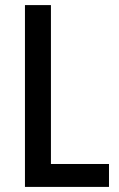

<svg xmlns="http://www.w3.org/2000/svg" viewBox="-20 -734 468 754"><path d="M78 0V-714H180V-90H408V0Z"/></svg>

Font: Noto Sans Condensed Medium
Style: Regular
Weight: 500
Width: 3
Designer: Monotype Design Team
Foundry: Monotype Imaging Inc.
Version: Version 2.013; ttfautohint (v1.8.4.7-5d5b)